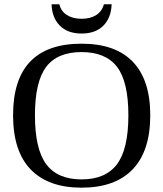

<svg xmlns="http://www.w3.org/2000/svg" viewBox="-20 -866 762 896"><path d="M143.1 -328.1Q143.1 -170.4 195.8 -99.6Q248.5 -28.8 360.8 -28.8Q472.7 -28.8 525.9 -99.6Q579.1 -170.4 579.1 -328.1Q579.1 -484.9 526.1 -554Q473.1 -623 360.8 -623Q248 -623 195.6 -554Q143.1 -484.9 143.1 -328.1ZM41 -328.1Q41 -662.1 360.8 -662.1Q519 -662.1 600.1 -577.4Q681.2 -492.7 681.2 -328.1Q681.2 -161.1 599.1 -75.7Q517.1 9.8 360.8 9.8Q205.1 9.8 123 -75.4Q41 -160.6 41 -328.1ZM360.8 -709.5Q295.4 -709.5 258.8 -746.8Q222.2 -784.2 220.7 -846.2H256.8Q264.6 -813.5 292.2 -795.9Q319.8 -778.3 360.8 -778.3Q401.9 -778.3 429.2 -795.9Q456.5 -813.5 464.8 -846.2H501Q498.5 -782.2 461.9 -745.8Q425.3 -709.5 360.8 -709.5Z"/></svg>

Font: Liberation Serif
Style: Regular
Weight: 400
Designer: Steve Matteson
Foundry: Ascender Corporation
Version: Version 2.1.5